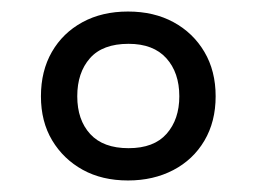

<svg xmlns="http://www.w3.org/2000/svg" viewBox="-20 -744 445 333"><path d="M202 -431Q157 -431 123.5 -449.5Q90 -468 70.5 -500.5Q51 -533 51 -577Q51 -621 70 -654Q89 -687 123 -705.5Q157 -724 202 -724Q247 -724 281 -705.5Q315 -687 334.5 -654Q354 -621 354 -577Q354 -533 334.5 -500Q315 -467 280.5 -449Q246 -431 202 -431ZM203 -487Q247 -487 269 -512Q291 -537 291 -577Q291 -618 268.5 -643Q246 -668 203 -668Q158 -668 136 -643Q114 -618 114 -577Q114 -536 136.5 -511.5Q159 -487 203 -487Z"/></svg>

Font: Noto Sans Devanagari SemiCondensed
Style: Regular
Weight: 400
Width: 4
Designer: Jelle Bosma - Monotype Design Team
Foundry: Monotype Imaging Inc.
Version: Version 2.006